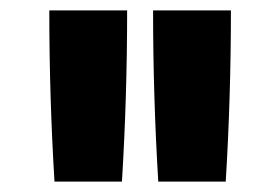

<svg xmlns="http://www.w3.org/2000/svg" viewBox="-20 -792 540 370"><path d="M285 -442Q280 -524 277.5 -606.5Q275 -689 275 -772H425Q425 -689 422.5 -606.5Q420 -524 415 -442ZM85 -442Q80 -524 77.5 -606.5Q75 -689 75 -772H225Q225 -689 222.5 -606.5Q220 -524 215 -442Z"/></svg>

Font: Iosevka Curly Heavy
Style: Regular
Weight: 900
Monospace: yes
Designer: Belleve Invis
Foundry: Belleve Invis
Version: Version 22.1.2; ttfautohint (v1.8.4)